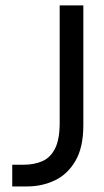

<svg xmlns="http://www.w3.org/2000/svg" viewBox="-20 -670 372 690"><path d="M24 -78H64.5Q103 -78 132.2 -90.8Q161.5 -103.5 178 -136.5Q194.5 -169.5 194.5 -229V-650.5H279.5V-220.5Q279.5 -140.5 251.2 -92Q223 -43.5 177 -21.8Q131 0 78 0H24Z"/></svg>

Font: Overused Grotesk
Style: Regular
Weight: 450
Version: Version 0.004